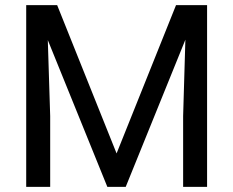

<svg xmlns="http://www.w3.org/2000/svg" viewBox="-20 -731 913 751"><path d="M203.6 -710.9 436 -130.9 668.5 -710.9H790V0H696.3V-276.9L705.1 -575.7L471.7 0H399.9L167 -574.2L176.3 -276.9V0H82.5V-710.9Z"/></svg>

Font: TypoPRO Roboto
Style: Regular
Weight: 400
Designer: Google
Version: Version 2.136; 2016